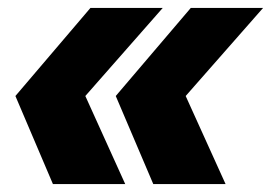

<svg xmlns="http://www.w3.org/2000/svg" viewBox="-20 -498 686 486"><path d="M114 -32 19 -255 209 -478H392L196 -255L297 -32ZM368 -32 273 -255 463 -478H646L450 -255L551 -32Z"/></svg>

Font: Wix Madefor Text ExtraBold
Style: Italic
Weight: 800
Italic angle: -12°
Designer: Dalton Maag Ltd
Foundry: Dalton Maag Ltd
Version: Version 3.100